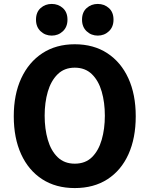

<svg xmlns="http://www.w3.org/2000/svg" viewBox="-20 -936 759 976"><path d="M670 -345Q670 -456 632.5 -538Q595 -620 525.5 -665.5Q456 -711 360 -711Q265 -711 195.5 -665.5Q126 -620 88 -538Q50 -456 50 -345Q50 -234 87.5 -152Q125 -70 194.5 -25Q264 20 360 20Q457 20 526.5 -25Q596 -70 633 -152Q670 -234 670 -345ZM513 -348Q513 -281 497 -225.5Q481 -170 447.5 -137Q414 -104 360 -104Q307 -104 273 -137Q239 -170 223 -225.5Q207 -281 207 -348Q207 -415 223 -470Q239 -525 273 -558.5Q307 -592 360 -592Q413 -592 447 -559Q481 -526 497 -470.5Q513 -415 513 -348ZM323 -836Q323 -874 299.5 -895Q276 -916 243 -916Q210 -916 186.5 -895Q163 -874 163 -836Q163 -799 186.5 -777Q210 -755 243 -755Q276 -755 299.5 -777Q323 -799 323 -836ZM557 -836Q557 -874 533.5 -895Q510 -916 477 -916Q444 -916 420.5 -895Q397 -874 397 -836Q397 -799 420.5 -777Q444 -755 477 -755Q510 -755 533.5 -777Q557 -799 557 -836Z"/></svg>

Font: Repo Bold
Style: Bold
Weight: 700
Designer: Stefan Peev
Foundry: Context Ltd
Version: Version 1.502